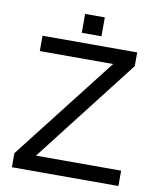

<svg xmlns="http://www.w3.org/2000/svg" viewBox="-88 -869 776 938"><g transform="rotate(10 300.0 -400.0)"><path d="M564 0H35.6V-69.8L435.1 -582.5H71.3V-658.7H541V-590.8L141.6 -76.2H564ZM257.8 -706.1V-799.8H355.5V-706.1Z"/></g></svg>

Font: Cousine
Style: Regular
Weight: 400
Monospace: yes
Designer: Steve Matteson
Foundry: Monotype Imaging Inc.
Version: Version 1.21